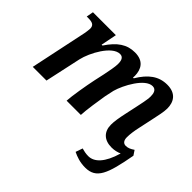

<svg xmlns="http://www.w3.org/2000/svg" viewBox="-163 -793 1268 1268"><g transform="rotate(45 471.0 -159.5)"><path d="M784 9C811 9 835 3 855 -6C822 109 771 158 716 158C693 158 671 153 654 148L637 197C668 212 705 226 755 226C859 226 888 148 925 -55L903 -88C881 -73 864 -65 843 -65C821 -65 808 -81 808 -111C808 -139 813 -174 821 -210L845 -322C852 -357 863 -400 863 -434C863 -492 835 -545 752 -545C673 -545 616 -503 565 -418H558C558 -423 559 -429 559 -435C558 -496 530 -545 450 -545C376 -545 321 -508 266 -425H258L280 -536H66L57 -487H71C107 -487 130 -480 130 -446C130 -437 127 -417 124 -399L40 0H168L223 -253C240 -329 314 -468 388 -468C421 -468 425 -436 425 -411C425 -386 415 -336 407 -297L391 -224C378 -163 358 -45 356 0H489C490 -43 508 -160 515 -200L529 -265C548 -334 620 -470 690 -470C724 -470 729 -437 729 -412C729 -378 715 -324 710 -297L693 -218C681 -163 675 -126 675 -95C675 -31 714 9 784 9Z"/></g></svg>

Font: Noto Serif SemiBold
Style: Italic
Weight: 600
Italic angle: -12°
Designer: Monotype Design Team
Foundry: Monotype Imaging Inc.
Version: Version 2.014